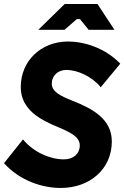

<svg xmlns="http://www.w3.org/2000/svg" viewBox="-24 -920 617 953"><path d="M277 13C422 13 531 -81 531 -218C531 -329 436 -380 338 -419C272 -445 233 -466 233 -505C233 -544 263 -573 306 -573C360 -573 433 -540 476 -487L573 -604C496 -684 391 -714 314 -714C179 -714 79 -617 79 -488C79 -374 179 -324 269 -287C325 -263 372 -241 372 -198C372 -157 341 -129 293 -129C225 -129 143 -164 90 -228L-4 -110C75 -22 188 13 277 13ZM166 -772H296L357 -825H373L416 -772H544L460 -900H297Z"/></svg>

Font: Fixel Text 20240404
Style: Bold Italic
Weight: 700
Width: 4
Italic angle: -10°
Designer: AlfaBravo + MacPaw
Foundry: Kyrylo Tkachov, Marchela Mozhyna, Serhii Makarenko, Maria Weinstein, Zakhar Kryvoshyya
Version: Version 1.211;Glyphs 3.2 (3225)